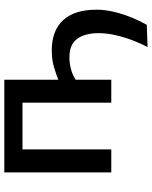

<svg xmlns="http://www.w3.org/2000/svg" viewBox="73 -610 706 892"><g transform="rotate(-90 426.0 -164.0)"><path d="M653.5 168.5Q669.5 138.5 684.2 100Q699 61.5 708.5 20.2Q718 -21 718 -59Q718 -122 691.8 -158.2Q665.5 -194.5 605.5 -194.5Q579 -194.5 551.8 -187.5Q524.5 -180.5 501.5 -165.5V0H395V-412.5H178V0H71V-497H501.5V-246Q528.5 -257 562.2 -266.8Q596 -276.5 637.5 -276.5Q730 -276.5 778.5 -223.5Q827 -170.5 827 -68.5Q827 -27.5 816.2 15.8Q805.5 59 789.2 97.8Q773 136.5 756.5 165Z"/></g></svg>

Font: Commissioner Medium
Style: Regular
Weight: 500
Designer: Kostas Bartsokas
Foundry: Kostas Bartsokas
Version: Version 1.000; ttfautohint (v1.8.3)